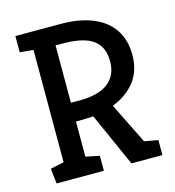

<svg xmlns="http://www.w3.org/2000/svg" viewBox="-104 -779 788 867"><g transform="rotate(-15 290.0 -345.5)"><path d="M54.1 0 46.1 -70.7 109.4 -84.2V-609.2L46.6 -615.2V-691H257.8Q345.8 -691 407.9 -665.3Q470 -639.7 502.4 -591.1Q534.9 -542.5 534.9 -473.1Q534.9 -396.3 494.8 -346.8Q454.7 -297.2 390.1 -273.1L484.8 -81.8L548.8 -69.9V0H404L292.4 -249.8Q274.5 -248.8 255.3 -248Q236 -247.2 210.9 -247.2V-83.1L275.2 -69.9V0ZM210.9 -335.1H253.9Q308.6 -335.1 347.9 -349.7Q387.3 -364.3 408.8 -394.7Q430.3 -425.1 430.3 -471.1Q430.3 -515.3 411.2 -544.4Q392.1 -573.6 352.8 -588.1Q313.5 -602.6 252.4 -603.1H210.9Z"/></g></svg>

Font: Kreon Light
Style: Regular
Weight: 300
Designer: Julia Petretta
Foundry: Julia Petretta and Eli Heuer
Version: Version 2.002